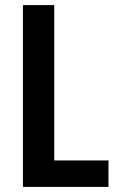

<svg xmlns="http://www.w3.org/2000/svg" viewBox="-20 -734 465 754"><path d="M70 0V-714H193V-104H406V0Z"/></svg>

Font: Noto Sans Disp Cond SemBd
Style: Regular
Weight: 600
Width: 3
Designer: Monotype Design Team
Foundry: Monotype Imaging Inc.
Version: Version 2.000;GOOG;noto-source:20170915:90ef993387c0; ttfaut